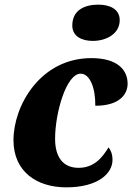

<svg xmlns="http://www.w3.org/2000/svg" viewBox="-20 -796 569 826"><path d="M379 -620C438 -620 495 -651 495 -709C495 -758 451 -776 403 -776C346 -776 291 -754 291 -686C291 -641 330 -620 379 -620ZM265 10C402 10 464 -50 464 -108C464 -133 456 -151 447 -162C420 -118 385 -74 318 -74C252 -74 217 -119 217 -199C217 -310 265 -479 327 -479C367 -479 391 -417 390 -341C495 -341 529 -391 529 -436C529 -497 483 -546 373 -546C154 -546 38 -342 38 -193C38 -57 139 10 265 10Z"/></svg>

Font: Noto Serif SemiCondensed Black
Style: Italic
Weight: 900
Width: 4
Italic angle: -12°
Designer: Monotype Design Team
Foundry: Monotype Imaging Inc.
Version: Version 2.014